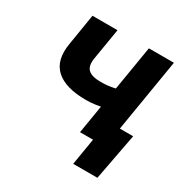

<svg xmlns="http://www.w3.org/2000/svg" viewBox="-160 -679 946 973"><g transform="rotate(30 313.0 -192.5)"><path d="M291 -156.2Q169.9 -156.2 114.5 -206.8Q59.1 -257.3 76.2 -359.9L106 -542.5H252.4L222.2 -360.4Q214.4 -312.5 236.1 -292.7Q257.8 -272.9 310.5 -272.9Q348.6 -272.9 386.5 -281Q424.3 -289.1 468.8 -303.2L449.2 -186.5Q430.2 -178.7 403.1 -171.6Q376 -164.6 346.7 -160.4Q317.4 -156.2 291 -156.2ZM346.2 0 436 -542.5H582.5L492.7 0ZM396.5 156.2 422.4 0H379.9L399.4 -116.7H589.8L538.1 156.2Z"/></g></svg>

Font: Inter 16pt
Style: Bold Italic
Weight: 700
Italic angle: -9.3988°
Version: Version 4.001;git-66647c0bb